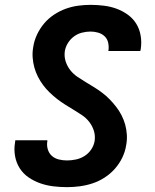

<svg xmlns="http://www.w3.org/2000/svg" viewBox="-20 -763 640 791"><path d="M256 8Q227 8 199 4.5Q171 1 145.5 -8Q120 -17 98 -32Q76 -47 61.5 -69.5Q47 -92 42 -120Q37 -148 42 -176Q42 -178 42.5 -180.5Q43 -183 43 -185H175Q175 -184 175 -183Q175 -182 175 -181Q172 -164 177 -147.5Q182 -131 194 -120.5Q206 -110 222.5 -106Q239 -102 256 -102Q274 -102 293 -106Q312 -110 328.5 -120.5Q345 -131 356 -147.5Q367 -164 370 -183Q373 -205 366.5 -225Q360 -245 347.5 -261Q335 -277 318 -288.5Q301 -300 283.5 -310.5Q266 -321 248.5 -332Q231 -343 215 -355.5Q199 -368 184.5 -382Q170 -396 158 -412Q146 -428 136.5 -446.5Q127 -465 121.5 -485Q116 -505 114.5 -526.5Q113 -548 117 -570Q121 -596 132.5 -620.5Q144 -645 161.5 -666Q179 -687 202.5 -702.5Q226 -718 251 -727Q276 -736 302 -739.5Q328 -743 353 -743Q381 -743 408.5 -739.5Q436 -736 460.5 -727Q485 -718 506.5 -702.5Q528 -687 541.5 -665Q555 -643 559.5 -616Q564 -589 560 -562Q559 -559 559 -557Q559 -555 558 -553H426Q426 -554 426.5 -554.5Q427 -555 427 -556Q429 -572 425.5 -587.5Q422 -603 411 -613.5Q400 -624 384.5 -628.5Q369 -633 353 -633Q336 -633 318 -628.5Q300 -624 285 -613Q270 -602 260 -586Q250 -570 247 -552Q244 -530 250.5 -510Q257 -490 269.5 -474Q282 -458 299 -446.5Q316 -435 333.5 -424.5Q351 -414 368 -403.5Q385 -393 401.5 -380.5Q418 -368 432 -353.5Q446 -339 458.5 -323Q471 -307 480.5 -288.5Q490 -270 495.5 -250.5Q501 -231 502.5 -209Q504 -187 500 -166Q496 -139 484 -114Q472 -89 453.5 -68Q435 -47 411 -31.5Q387 -16 361 -7.5Q335 1 308.5 4.5Q282 8 256 8Z"/></svg>

Font: Iosevka Curly XBdExObl
Style: Regular
Weight: 800
Width: 7
Italic angle: -9°
Monospace: yes
Designer: Belleve Invis
Foundry: Belleve Invis
Version: Version 11.1.0; ttfautohint (v1.8.3)